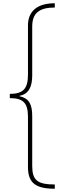

<svg xmlns="http://www.w3.org/2000/svg" viewBox="-20 -793 397 1174"><path d="M315 361V335C209 335 177 309 177 222V-83C177 -158 156 -192 99 -205V-207C157 -218 177 -264 177 -332V-631C177 -712 219 -747 315 -747V-773C207 -773 151 -724 151 -637V-336C151 -250 121 -219 40 -219V-193C121 -193 151 -164 151 -79V228C151 326 198 361 315 361Z"/></svg>

Font: Noto Sans Telugu Thin
Style: Regular
Weight: 100
Designer: Jelle Bosma - Monotype Design Team
Foundry: Monotype Imaging Inc.
Version: Version 2.005